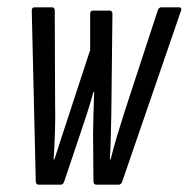

<svg xmlns="http://www.w3.org/2000/svg" viewBox="-20 -506 517 526"><path d="M87 0Q78 0 78 -9L67 -477Q67 -486 75 -486H122Q130 -486 130 -477L131 -217Q132 -185 130.5 -143Q129 -101 127 -69H129Q139 -101 149.5 -132.5Q160 -164 170 -195L227 -369V-468Q227 -477 235 -477H280Q288 -477 288 -468L285 -196Q284 -164 283.5 -132.5Q283 -101 281 -69H283Q291 -101 301 -134.5Q311 -168 321 -199L412 -477Q415 -486 422 -486H470Q479 -486 476 -477L315 -9Q312 0 305 0H245Q236 0 236 -9L235 -140Q235 -158 236 -191Q237 -224 238 -254H236Q228 -225 219 -197Q210 -169 200 -140L156 -9Q153 0 146 0Z"/></svg>

Font: Sofia Sans Extra Condensed
Style: Italic
Weight: 400
Italic angle: -9°
Designer: Botio Nikoltchev, Ani Petrova
Foundry: lettersoup
Version: Version 4.101; ttfautohint (v1.8.4.7-5d5b)